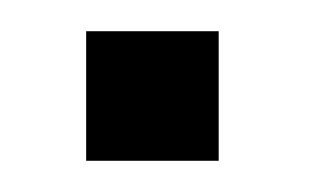

<svg xmlns="http://www.w3.org/2000/svg" viewBox="-20 -103 215 123"><path d="M35.2 -83H120.1V0H35.2Z"/></svg>

Font: Kreadon Light
Style: Regular
Weight: 300
Designer: kohakuno
Foundry: StudioGnu
Version: Version 1.000;Glyphs 3.1.2 (3151)